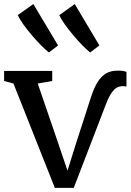

<svg xmlns="http://www.w3.org/2000/svg" viewBox="-22 -897 630 925"><path d="M242.1 8 42.9 -494.6 -2.2 -506.9V-555.3H229.6V-506.9L159.8 -494.6L258 -208.3L303.2 -74.8L347.5 -216L416.3 -428.9Q431 -474 448.5 -502Q466.1 -530.1 489.3 -543.4Q512.5 -556.7 544.2 -556.7Q563.5 -556.7 573.1 -554.8Q582.7 -552.8 587.4 -550.2L587.2 -480.1Q580.5 -481.6 572.3 -482.1Q564.2 -482.6 553.7 -479.7Q539.8 -476.5 528.3 -465.2Q516.8 -453.9 507.4 -436.9Q498 -419.9 489.8 -398.6L333.4 8ZM213.2 -644.7Q198.7 -655.7 176.7 -677.8Q154.7 -699.8 131.7 -726.9Q108.7 -754 90.1 -780Q71.6 -806 63.7 -824.4L138.6 -877.5L257.8 -678L214.2 -644.7ZM411.9 -644.7Q397.5 -655.7 376 -677.5Q354.5 -699.3 331.9 -726.2Q309.2 -753.1 290.6 -779.1Q272 -805.2 263.4 -823.9L338.2 -877.5L456.8 -678L412.7 -644.7Z"/></svg>

Font: Merriweather Light
Style: Regular
Weight: 300
Designer: Eben Sorkin
Foundry: Eben Sorkin
Version: Version 2.100